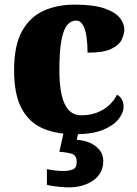

<svg xmlns="http://www.w3.org/2000/svg" viewBox="-20 -571 593 831"><path d="M304 10Q225 10 166 -15Q107 -40 74 -100.5Q41 -161 41 -267Q41 -376 76 -437.5Q111 -499 170 -525Q229 -551 302 -551Q384 -551 431 -535Q478 -519 498 -494.5Q518 -470 518 -444Q518 -424 507 -400Q496 -376 462 -359.5Q428 -343 359 -343Q359 -380 354.5 -411.5Q350 -443 339 -462.5Q328 -482 309 -482Q287 -482 271 -463Q255 -444 246 -397.5Q237 -351 237 -268Q237 -203 247 -159.5Q257 -116 278 -94Q299 -72 332 -72Q370 -72 400.5 -84Q431 -96 453 -116.5Q475 -137 486 -161Q502 -153 508.5 -138.5Q515 -124 515 -110Q515 -84 493.5 -56Q472 -28 426 -9Q380 10 304 10ZM277 240Q261 240 231 237Q201 234 183 229V161Q201 165 219.5 167Q238 169 251 169Q280 169 296 162Q312 155 312 130Q312 101 290.5 94.5Q269 88 237 86L258 -9H322L312 34Q345 36 371 48Q397 60 412 79.5Q427 99 427 126Q427 179 384 209.5Q341 240 277 240Z"/></svg>

Font: Noto Serif Hebrew Black
Style: Regular
Weight: 900
Version: Version 2.003